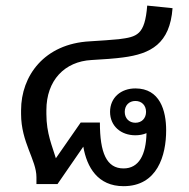

<svg xmlns="http://www.w3.org/2000/svg" viewBox="-20 -648 665 676"><path d="M456.7 -292.5C479.2 -292.5 494.2 -276.7 494.2 -254.2C494.2 -231.7 479.2 -215.8 456.7 -215.8C434.2 -215.8 419.2 -231.7 419.2 -254.2C419.2 -276.7 434.2 -292.5 456.7 -292.5ZM54.2 -246.7C54.2 -146.7 108.3 -85 108.3 -24.2V0H182.5L273.3 -131.7C285.8 -59.2 324.2 7.5 415 7.5C534.2 7.5 565 -100.8 565 -189.2C565 -258.3 543.3 -336.7 456.7 -336.7C405.8 -336.7 367.5 -304.2 367.5 -254.2C367.5 -204.2 405.8 -171.7 456.7 -171.7C470.8 -171.7 484.2 -174.2 495.8 -179.2C494.2 -103.3 469.2 -55 415 -55C355 -55 331.7 -110 331.7 -216.7H264.2L176.7 -90.8C164.2 -133.3 143.3 -177.5 143.3 -246.7V-260C143.3 -365 207.5 -431.7 302.5 -436.7C337.5 -438.3 390.8 -442.5 413.3 -445.8C510.8 -458.3 578.3 -494.2 587.5 -619.2L498.3 -628.3C490 -524.2 462.5 -518.3 398.3 -510C381.7 -508.3 328.3 -504.2 296.7 -502.5C135.8 -494.2 54.2 -380.8 54.2 -260Z"/></svg>

Font: Boon Medium
Style: Regular
Weight: 500
Designer: Sungsit Sawaiwan
Foundry: FontUni
Version: Version 2.0